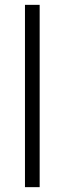

<svg xmlns="http://www.w3.org/2000/svg" viewBox="-20 -772 267 792"><path d="M83 -752H143.6V0H83Z"/></svg>

Font: Reddit Sans Chocolate Light
Style: Regular
Weight: 300
Designer: Stephen Hutchings
Foundry: Reddit
Version: Version 1.013